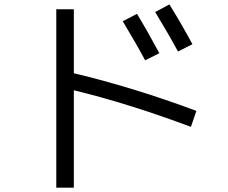

<svg xmlns="http://www.w3.org/2000/svg" viewBox="-20 -799 1040 876"><path d="M540 -702.1 605 -735.8Q655.8 -651.9 707 -556.2L642.1 -523.9Q602.1 -599.1 540 -702.1ZM688 -744.1 752.9 -778.8Q809.1 -688 857.9 -597.2L792 -564Q750 -642.1 688 -744.1ZM316.9 -756.8V-464.8Q592.8 -398.9 876 -293L851.1 -220.2Q564.9 -327.1 316.9 -387.2V57.1H236.8V-756.8Z"/></svg>

Font: WebKoruri
Style: Regular
Weight: 400
Foundry: lindwurm / mohemohe
Version: Version 1.00